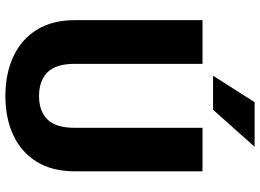

<svg xmlns="http://www.w3.org/2000/svg" viewBox="-144 -796 951 702"><g transform="rotate(90 331.0 -445.5)"><path d="M447.8 -710.9H606.9V-244.1Q606.9 -161.6 572 -105Q537.1 -48.3 475.1 -19.3Q413.1 9.8 331.5 9.8Q250 9.8 187.3 -19.3Q124.5 -48.3 89.4 -105Q54.2 -161.6 54.2 -244.1V-710.9H213.9V-244.1Q213.9 -175.3 244.6 -144.3Q275.4 -113.3 331.5 -113.3Q387.7 -113.3 417.7 -144.3Q447.8 -175.3 447.8 -244.1ZM257.3 -749.5 354 -901.4H517.1L381.8 -749.5Z"/></g></svg>

Font: Vazirmatn RD UI ExtraBold
Style: Regular
Weight: 800
Designer: Saber Rastikerdar
Foundry: Saber Rastikerdar
Version: Version 33.003